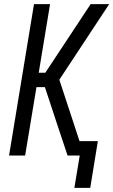

<svg xmlns="http://www.w3.org/2000/svg" viewBox="-20 -755 550 932"><path d="M341 157 367 0H308L255 -159L198 -332H157L102 0H24L145 -735H223L168 -402H200L420 -735H510L268 -368L366 -70H455L418 157Z"/></svg>

Font: Iosevka SS18
Style: Italic
Weight: 400
Italic angle: -9°
Monospace: yes
Designer: Belleve Invis
Foundry: Belleve Invis
Version: Version 25.1.1; ttfautohint (v1.8.4)